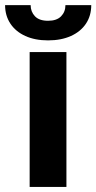

<svg xmlns="http://www.w3.org/2000/svg" viewBox="-60 -735 379 755"><path d="M56.6 -530.3H201.2V0H56.6ZM128.9 -576.2Q77.6 -576.2 39.6 -593.5Q1.5 -610.8 -19.3 -642.3Q-40 -673.8 -40 -714.8H60.5Q60.5 -689 77.4 -671.1Q94.2 -653.3 128.9 -653.3Q163.1 -653.3 180.2 -670.9Q197.3 -688.5 197.3 -714.8H298.8Q298.8 -673.3 278.1 -642.1Q257.3 -610.8 219 -593.5Q180.7 -576.2 128.9 -576.2Z"/></svg>

Font: Pretendard JP
Style: Bold
Weight: 700
Designer: Base glyphs from Inter by Rasmus Andersson; Hangeul glyphs from Noto Sans CJK(Source Han Sans) by Jang Soo-young and Kan
Foundry: Kil Hyung-jin
Version: Version 1.309